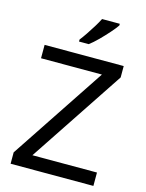

<svg xmlns="http://www.w3.org/2000/svg" viewBox="-137 -1026 846 1109"><g transform="rotate(15 286.0 -472.0)"><path d="M533 0H38V-68L414 -634H50V-714H523V-646L147 -80H533ZM438 -934Q426 -916 401 -887.5Q376 -859 347.5 -830.5Q319 -802 295 -784H237V-796Q252 -815 269.5 -841Q287 -867 304 -894.5Q321 -922 332 -944H438Z"/></g></svg>

Font: Noto Sans Old North Arabian
Style: Regular
Weight: 400
Designer: Monotype Design Team
Foundry: Monotype Imaging Inc.
Version: Version 2.001; ttfautohint (v1.8.4.7-5d5b)